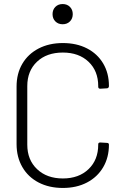

<svg xmlns="http://www.w3.org/2000/svg" viewBox="-20 -921 605 950"><path d="M62 -208V-493Q62 -557 90.5 -605.5Q119 -654 171 -681Q223 -708 291 -708Q359 -708 410.5 -681.5Q462 -655 490.5 -607Q519 -559 519 -496V-495Q519 -490 516 -487Q513 -484 509 -484L476 -482Q466 -482 466 -492V-495Q466 -570 418 -615.5Q370 -661 291 -661Q211 -661 163 -615.5Q115 -570 115 -495V-205Q115 -130 163.5 -84Q212 -38 291 -38Q370 -38 418 -84Q466 -130 466 -205V-207Q466 -216 476 -216L509 -214Q519 -214 519 -205Q519 -142 490.5 -93.5Q462 -45 410.5 -18Q359 9 291 9Q223 9 171 -18Q119 -45 90.5 -94.5Q62 -144 62 -208ZM240 -851Q240 -873 254 -887Q268 -901 290 -901Q312 -901 326 -887Q340 -873 340 -851Q340 -829 326 -815Q312 -801 290 -801Q268 -801 254 -815Q240 -829 240 -851Z"/></svg>

Font: Barlow Light
Style: Regular
Weight: 300
Designer: Jeremy Tribby
Foundry: Tribby Type
Version: Version 1.422